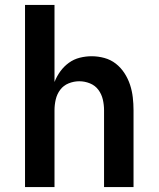

<svg xmlns="http://www.w3.org/2000/svg" viewBox="-20 -755 640 775"><path d="M81 0V-735H200V-424Q209 -447 223.5 -467Q238 -487 258 -501.5Q278 -516 302 -522Q326 -528 350 -528Q376 -528 401.5 -521Q427 -514 447.5 -498Q468 -482 482.5 -459.5Q497 -437 505 -412.5Q513 -388 516 -362Q519 -336 519 -310V0H400V-310Q400 -332 395 -353.5Q390 -375 377 -392.5Q364 -410 343 -418.5Q322 -427 300 -427Q278 -427 257 -418.5Q236 -410 223 -392.5Q210 -375 205 -353.5Q200 -332 200 -310V0Z"/></svg>

Font: Iosevka Extended
Style: Bold
Weight: 700
Width: 7
Monospace: yes
Designer: Belleve Invis
Foundry: Belleve Invis
Version: Version 32.5.0; ttfautohint (v1.8.4)